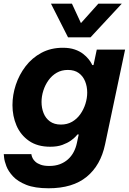

<svg xmlns="http://www.w3.org/2000/svg" viewBox="-26 -796 694 1029"><path d="M234.6 213Q160.8 213 114.7 194.6Q68.6 176.2 43.4 148.8Q18.2 121.4 8 94.2Q-2.2 67 -4 48.6Q-5.8 30.2 -5.8 30.2H142Q142 30.2 143.3 36.7Q144.6 43.2 149.2 52.5Q153.8 61.8 164.1 71.1Q174.4 80.4 192.4 86.9Q210.4 93.4 238.2 93.4Q270.2 93.4 295 84Q319.8 74.6 338.3 58Q356.8 41.4 368.7 18.9Q380.6 -3.6 386 -29.4L395.8 -75.2H389Q389 -75.2 380.4 -65.3Q371.8 -55.4 353.6 -42.4Q335.4 -29.4 308.3 -19.5Q281.2 -9.6 243.2 -9.6Q174.4 -9.6 129.3 -41.1Q84.2 -72.6 62.5 -123.3Q40.8 -174 40.8 -232.4Q40.8 -287.2 58.7 -341.4Q76.6 -395.6 111.1 -440.7Q145.6 -485.8 196 -512.9Q246.4 -540 311 -540Q347.6 -540 374.3 -530.8Q401 -521.6 419 -507.6Q437 -493.6 448.1 -479.7Q459.2 -465.8 463.8 -456.6Q468.4 -447.4 468.4 -447.4H475.2L492.6 -530H644.4L537.2 -22.6Q513.6 90 438.6 151.5Q363.6 213 234.6 213ZM300.4 -128.4Q334.2 -128.4 360.3 -143.4Q386.4 -158.4 404.4 -183.9Q422.4 -209.4 431.9 -239.7Q441.4 -270 441.4 -300Q441.4 -332.4 430.2 -360.1Q419 -387.8 396.2 -404.5Q373.4 -421.2 337.8 -421.2Q304.2 -421.2 278.1 -406.2Q252 -391.2 233.8 -365.7Q215.6 -340.2 206.1 -309.9Q196.6 -279.6 196.6 -249.6Q196.6 -217.6 207.5 -189.9Q218.4 -162.2 241.6 -145.3Q264.8 -128.4 300.4 -128.4ZM459.2 -596H338.6L247.2 -776.2H359.6L426.6 -631.6L377.8 -638.6L501 -776.2H626.6Z"/></svg>

Font: Be Vietnam Pro Variable Thin
Style: Italic
Weight: 100
Italic angle: -12°
Designer: Lam Bao, Tony Le, Vietanh Nguyen
Foundry: Yellow Type Foundry
Version: Version 1.002